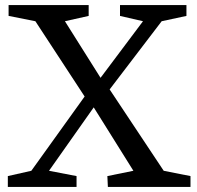

<svg xmlns="http://www.w3.org/2000/svg" viewBox="-20 -740 780 760"><path d="M331 -677 237 -656 378 -432 546 -656 455 -677V-720H718V-677L620 -656L414 -386L628 -64L734 -43V0H407L405 -43L508 -64L351 -315L174 -64L283 -43V0H11V-43L104 -64L315 -358L120 -656L14 -677V-720H331Z"/></svg>

Font: Domine
Style: Regular
Weight: 400
Designer: Pablo Impallari, Rodrigo Fuenzalida, Brenda Gallo
Foundry: Pablo Impallari, Rodrigo Fuenzalida, Brenda Gallo
Version: Version 2.000